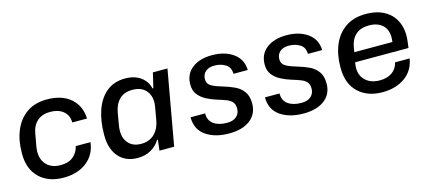

<svg xmlns="http://www.w3.org/2000/svg" viewBox="-47 -919 2927 1311"><g transform="rotate(-15 1416.5 -263.5)"><path d="M280 9Q173 9 109.5 -52Q46 -113 46 -221V-228Q46 -317 75.5 -387Q105 -457 162.5 -497Q220 -537 305 -537Q411 -537 472.5 -483.5Q534 -430 537 -340H433Q432 -393 396.5 -421Q361 -449 305 -449Q248 -449 213 -418Q178 -387 169 -331L153 -242Q141 -167 177 -123Q213 -79 282 -79Q338 -79 371 -106.5Q404 -134 414 -178H518Q508 -91 443.5 -41Q379 9 280 9Z M803 10Q719 10 670 -45.5Q621 -101 621 -198V-204Q621 -300 647.5 -375.5Q674 -451 727 -494Q780 -537 858 -537Q924 -537 967.5 -505.5Q1011 -474 1022 -423H1028L1053 -528H1156L1062 0H958L967 -75H961Q939 -37 898 -13.5Q857 10 803 10ZM851 -77Q909 -77 945 -112.5Q981 -148 991 -207L1007 -299Q1018 -366 985 -407.5Q952 -449 886 -449Q827 -449 793.5 -415.5Q760 -382 750 -324L735 -237Q723 -163 755 -120Q787 -77 851 -77Z M1450 10Q1349 10 1285.5 -34.5Q1222 -79 1222 -165H1325Q1324 -115 1359.5 -89.5Q1395 -64 1454 -64Q1498 -64 1521.5 -85.5Q1545 -107 1545 -141Q1545 -171 1530.5 -187.5Q1516 -204 1489.5 -214Q1463 -224 1427 -235Q1391 -246 1357 -263.5Q1323 -281 1300.5 -309Q1278 -337 1278 -381Q1278 -455 1331.5 -496Q1385 -537 1472 -537Q1563 -537 1622 -494.5Q1681 -452 1683 -376H1582Q1582 -422 1548.5 -443Q1515 -464 1470 -464Q1428 -464 1406 -443.5Q1384 -423 1384 -391Q1384 -356 1415 -339.5Q1446 -323 1496 -309Q1533 -298 1569 -281.5Q1605 -265 1629 -233.5Q1653 -202 1653 -148Q1653 -74 1598.5 -32Q1544 10 1450 10Z M1976 10Q1875 10 1811.5 -34.5Q1748 -79 1748 -165H1851Q1850 -115 1885.5 -89.5Q1921 -64 1980 -64Q2024 -64 2047.5 -85.5Q2071 -107 2071 -141Q2071 -171 2056.5 -187.5Q2042 -204 2015.5 -214Q1989 -224 1953 -235Q1917 -246 1883 -263.5Q1849 -281 1826.5 -309Q1804 -337 1804 -381Q1804 -455 1857.5 -496Q1911 -537 1998 -537Q2089 -537 2148 -494.5Q2207 -452 2209 -376H2108Q2108 -422 2074.5 -443Q2041 -464 1996 -464Q1954 -464 1932 -443.5Q1910 -423 1910 -391Q1910 -356 1941 -339.5Q1972 -323 2022 -309Q2059 -298 2095 -281.5Q2131 -265 2155 -233.5Q2179 -202 2179 -148Q2179 -74 2124.5 -32Q2070 10 1976 10Z M2534 9Q2428 9 2363.5 -52Q2299 -113 2299 -225V-232Q2299 -320 2328.5 -389Q2358 -458 2416 -497.5Q2474 -537 2559 -537Q2637 -537 2692 -506Q2747 -475 2772.5 -416.5Q2798 -358 2787 -277L2782 -237H2405Q2404 -234 2404 -231.5Q2404 -229 2403 -226Q2392 -157 2430 -115.5Q2468 -74 2537 -74Q2589 -74 2623.5 -98Q2658 -122 2668 -166H2771Q2757 -82 2692.5 -36.5Q2628 9 2534 9ZM2423 -340 2417 -305H2687V-309Q2696 -381 2661 -418.5Q2626 -456 2559 -456Q2501 -456 2466.5 -425Q2432 -394 2423 -340Z"/></g></svg>

Font: Hubot Sans Medium
Style: Italic
Weight: 500
Italic angle: -10°
Designer: Deni Anggara
Foundry: GitHub
Version: Version 1.001; ttfautohint (v1.8.4.7-5d5b);gftools[0.9.31]